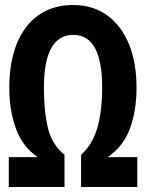

<svg xmlns="http://www.w3.org/2000/svg" viewBox="-20 -745 582 765"><path d="M15 0V-119H130Q70 -160 43.5 -232.5Q17 -305 17 -395Q17 -497 47 -571Q77 -645 134 -685Q191 -725 272 -725Q349 -725 405.5 -685Q462 -645 493 -571Q524 -497 524 -395Q524 -304 497.5 -232.5Q471 -161 409 -119H527V0H303V-128Q349 -170 368 -236Q387 -302 387 -397Q387 -606 272 -606Q155 -606 155 -396Q155 -301 171 -235Q187 -169 237 -128V0Z"/></svg>

Font: Noto Sans ExtraCondensed
Style: Bold
Weight: 700
Width: 2
Designer: Monotype Design Team
Foundry: Monotype Imaging Inc.
Version: Version 2.013; ttfautohint (v1.8.4.7-5d5b)